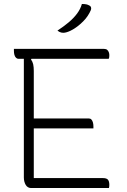

<svg xmlns="http://www.w3.org/2000/svg" viewBox="-20 -946 640 966"><path d="M50 -700H504Q514 -700 519.5 -695Q525 -690 527.5 -683Q530 -676 530 -669Q530 -662 529.5 -658Q529 -654 527 -650H73Q66 -650 60.5 -655.5Q55 -661 52.5 -670Q50 -679 50 -690Q50 -692 50 -695Q50 -698 50 -700ZM120 -350H427Q435 -350 440 -344.5Q445 -339 447.5 -330Q450 -321 450 -310Q450 -309 450 -307Q450 -305 450 -303.5Q450 -302 450 -300H120ZM136 0Q128 0 121 -4Q114 -8 109.5 -15.5Q105 -23 102.5 -32.5Q100 -42 100 -53Q100 -113 100 -178Q100 -243 100 -309Q100 -375 100 -439Q100 -503 100 -563Q100 -623 100 -675H151L136 -646Q144 -636 147 -622.5Q150 -609 150 -589Q150 -525 150 -457Q150 -389 150 -320Q150 -251 150 -183Q150 -115 150 -50H498Q516 -50 523 -42Q530 -34 530 -16Q530 -12 529.5 -7Q529 -2 528 0ZM392 -926Q399 -926 404.5 -925.5Q410 -925 415 -924Q420 -923 426 -920Q436 -916 438 -909Q440 -902 437 -895Q431 -881 421.5 -866.5Q412 -852 398.5 -838.5Q385 -825 369.5 -813Q354 -801 336 -792Q326 -787 316 -784Q306 -781 298 -781Q294 -781 289 -782Q284 -783 279 -785.5Q274 -788 269 -792Q301 -813 326 -834Q351 -855 368 -878Q385 -901 392 -926Z"/></svg>

Font: Recursive Monospace Casual Light
Style: Regular
Weight: 300
Version: Version 1.047